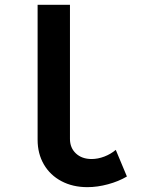

<svg xmlns="http://www.w3.org/2000/svg" viewBox="-20 -772 602 800"><path d="M136.7 -189.5V-752H271.5V-193.4Q271.5 -155.8 296.4 -132.6Q321.3 -109.4 361.8 -109.4Q387.7 -109.4 414.6 -119.6Q441.4 -129.9 462.4 -147.5L508.8 -36.6Q474.1 -16.1 429.9 -4.2Q385.7 7.8 344.2 7.8Q283.2 7.8 236.1 -17.1Q189 -42 162.8 -86.9Q136.7 -131.8 136.7 -189.5Z"/></svg>

Font: Reddit Mono
Style: Bold
Weight: 700
Designer: Stephen Hutchings
Foundry: Reddit
Version: Version 1.009